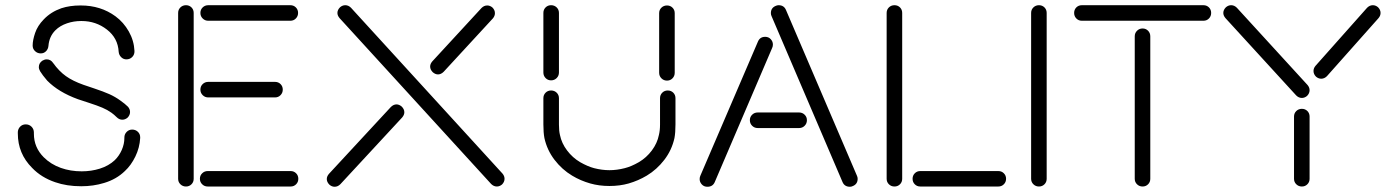

<svg xmlns="http://www.w3.org/2000/svg" viewBox="-20 -690 5376 741"><path d="M290 -668.9H292Q368.7 -668.9 425.8 -627Q457 -604 477.1 -568.6Q497.1 -533.2 499 -493.2Q499.5 -479.5 490.5 -470.2Q481.4 -460.9 467.8 -460.9Q456.1 -460.9 447.5 -469.5Q439 -478 438 -490.2Q435.1 -543 392.6 -575.9Q350.1 -608.9 294.9 -608.9H293Q264.6 -608.9 238.8 -600.1Q211.4 -590.8 193.8 -573.2Q169.9 -549.3 167 -513.2Q166 -501 157.7 -492.4Q149.4 -483.9 137.2 -483.9Q124.5 -483.9 115.2 -492.7Q106 -501.5 106 -514.2Q106 -534.7 115.5 -562.7Q125 -590.8 148.9 -615.2Q176.3 -644 216.8 -658.2Q249.5 -668.9 290 -668.9ZM160.2 -460.9Q175.8 -460.9 185.1 -446.8Q208 -415 234.4 -396.2Q260.7 -377.4 301.8 -362.8Q308.6 -360.4 343.8 -348.6Q378.9 -336.9 401.9 -326.7Q424.8 -316.4 444.8 -301.8Q462.9 -289.1 474.1 -277.8Q481.9 -268.6 481.9 -257.8Q481.9 -245.6 472.2 -235.8Q462.9 -228 452.1 -228Q439.9 -228 430.2 -237.8Q420.4 -247.6 410.2 -254.9Q394.5 -266.1 375 -274.4Q355.5 -282.7 323.7 -293Q292 -303.2 280.8 -307.1Q205.6 -334.5 162.1 -378.9Q143.6 -400.4 134.8 -415Q129.9 -423.3 129.9 -431.2Q129.9 -446.8 144 -456.1Q152.3 -460.9 160.2 -460.9ZM293.9 28.8H293Q237.8 28.8 192.9 13.2Q139.6 -4.9 104 -42Q48.8 -97.2 48.8 -174.8V-181.2Q49.8 -193.4 58.3 -201.7Q66.9 -210 79.1 -210Q92.8 -210 101.8 -200.9Q110.8 -191.9 110.8 -178.2V-173.8Q110.8 -121.1 148.9 -83Q176.3 -55.7 214.8 -42Q252 -28.8 294.9 -28.8H295.9Q332 -28.8 365.2 -39.1Q399.4 -49.8 422.9 -71.8Q439.9 -88.4 450 -111.3Q460 -134.3 460 -157.2V-159.2Q460 -171.9 468.8 -180.9Q477.5 -189.9 490.2 -189.9Q502.9 -189.9 512 -181.4Q521 -172.9 521 -160.2V-157.2Q519 -120.1 502.4 -85.9Q485.8 -51.8 461.9 -29.8Q429.2 2 381.8 16.1Q340.3 28.8 293.9 28.8Z M667.5 0V-640.1Q667.5 -652.8 676.3 -661.4Q685.1 -669.9 697.8 -669.9Q710.4 -669.9 719 -661.4Q727.5 -652.8 727.5 -640.1V0Q727.5 12.7 719 21.2Q710.4 29.8 697.8 29.8Q685.1 29.8 676.3 21.2Q667.5 12.7 667.5 0ZM783.7 -669.9H1100.6Q1113.3 -669.9 1121.8 -661.4Q1130.4 -652.8 1130.4 -640.1Q1130.4 -627.4 1121.8 -618.7Q1113.3 -609.9 1100.6 -609.9H783.7Q771 -609.9 762.2 -618.7Q753.4 -627.4 753.4 -640.1Q753.4 -652.8 762.2 -661.4Q771 -669.9 783.7 -669.9ZM783.7 -374H1041.5Q1054.2 -374 1062.7 -365.5Q1071.3 -356.9 1071.3 -344.2Q1071.3 -331.5 1062.7 -322.8Q1054.2 -314 1041.5 -314H783.7Q771 -314 762.2 -322.8Q753.4 -331.5 753.4 -344.2Q753.4 -356.9 762.2 -365.5Q771 -374 783.7 -374ZM781.7 -29.8H1101.6Q1114.3 -29.8 1122.8 -21.2Q1131.3 -12.7 1131.3 0Q1131.3 12.7 1122.8 21.2Q1114.3 29.8 1101.6 29.8H781.7Q769 29.8 760.3 21.2Q751.5 12.7 751.5 0Q751.5 -12.7 760.3 -21.2Q769 -29.8 781.7 -29.8Z M1875.5 20 1290.5 -620.1Q1282.2 -629.9 1282.2 -640.1Q1282.2 -651.9 1292.5 -662.1Q1301.8 -669.9 1312.5 -669.9Q1324.7 -669.9 1334.5 -660.2L1919.4 -20Q1927.2 -10.7 1927.2 0Q1927.2 12.2 1917.5 22Q1908.2 29.8 1897.5 29.8Q1885.3 29.8 1875.5 20ZM1648.4 -453.1 1838.4 -659.2Q1848.1 -668.9 1860.4 -668.9Q1871.1 -668.9 1880.4 -661.1Q1890.1 -651.4 1890.1 -639.2Q1890.1 -628.4 1882.3 -619.1L1692.4 -413.1Q1682.1 -402.8 1670.4 -402.8Q1660.2 -402.8 1650.4 -411.1Q1640.1 -421.4 1640.1 -433.1Q1640.1 -443.4 1648.4 -453.1ZM1249.5 -19 1488.3 -276.9Q1498.5 -287.1 1510.3 -287.1Q1520.5 -287.1 1530.3 -278.8Q1540.5 -268.6 1540.5 -256.8Q1540.5 -246.6 1532.2 -236.8L1293.5 21Q1283.7 30.8 1271.5 30.8Q1260.7 30.8 1251.5 22.9Q1241.2 12.7 1241.2 1Q1241.2 -9.3 1249.5 -19Z M2077.1 -410.2V-640.1Q2077.1 -652.8 2085.7 -661.4Q2094.2 -669.9 2106.9 -669.9Q2119.6 -669.9 2128.4 -661.4Q2137.2 -652.8 2137.2 -640.1V-410.2Q2137.2 -397.5 2128.4 -388.7Q2119.6 -379.9 2106.9 -379.9Q2094.2 -379.9 2085.7 -388.7Q2077.1 -397.5 2077.1 -410.2ZM2523.9 -409.2V-639.2Q2523.9 -651.9 2532.7 -660.4Q2541.5 -668.9 2554.2 -668.9Q2566.9 -668.9 2575.4 -660.4Q2584 -651.9 2584 -639.2V-409.2Q2584 -396.5 2575.4 -387.7Q2566.9 -378.9 2554.2 -378.9Q2541.5 -378.9 2532.7 -387.7Q2523.9 -396.5 2523.9 -409.2ZM2527.3 -209V-311Q2527.3 -323.7 2535.9 -332.3Q2544.4 -340.8 2557.1 -340.8Q2569.8 -340.8 2578.4 -332.3Q2586.9 -323.7 2586.9 -311V-210Q2586.9 -178.2 2583 -157.2Q2572.8 -110.8 2543.9 -73.2Q2515.1 -35.6 2476.1 -12.2Q2443.4 7.3 2406.2 18.1Q2372.1 27.8 2332 27.8Q2292.5 27.8 2258.3 18.1Q2220.2 7.3 2188 -12.2Q2148.9 -35.6 2120.1 -73.2Q2091.3 -110.8 2081.1 -157.2Q2077.1 -178.2 2077.1 -210V-311Q2077.1 -323.7 2085.7 -332.3Q2094.2 -340.8 2106.9 -340.8Q2119.6 -340.8 2128.4 -332.3Q2137.2 -323.7 2137.2 -311V-209Q2137.2 -184.6 2141.1 -168.9Q2147.5 -137.2 2168.5 -109.4Q2189.5 -81.5 2219.2 -64Q2248.5 -47.4 2272.9 -41Q2303.2 -33.2 2332 -33.2Q2360.8 -33.2 2391.1 -41Q2416.5 -47.4 2445.3 -64Q2475.1 -81.5 2495.8 -109.4Q2516.6 -137.2 2522.9 -168.9Q2527.3 -186.5 2527.3 -209Z M3231.9 13.2 2958 -627Q2955.1 -632.8 2955.1 -639.2Q2955.1 -659.2 2973.1 -667Q2979 -669.9 2984.9 -669.9Q3005.4 -669.9 3013.2 -651.9L3287.1 -12.2Q3290 -6.3 3290 0Q3290 20 3272 27.8Q3266.1 30.8 3260.3 30.8Q3239.7 30.8 3231.9 13.2ZM2683.1 -12.2 2905.3 -529.8Q2913.1 -547.9 2933.1 -547.9Q2946.3 -547.9 2954.6 -538.8Q2962.9 -529.8 2962.9 -518.1Q2962.9 -510.7 2960 -504.9L2738.3 13.2Q2730.5 30.8 2710 30.8Q2696.8 30.8 2688.5 21.7Q2680.2 12.7 2680.2 1Q2680.2 -6.3 2683.1 -12.2ZM2904.3 -255.9H3064Q3076.7 -255.9 3085.4 -247.3Q3094.2 -238.8 3094.2 -226.1Q3094.2 -213.4 3085.4 -204.6Q3076.7 -195.8 3064 -195.8H2904.3Q2891.6 -195.8 2882.8 -204.6Q2874 -213.4 2874 -226.1Q2874 -238.8 2882.8 -247.3Q2891.6 -255.9 2904.3 -255.9Z M3401.9 0V-640.1Q3401.9 -652.8 3410.6 -661.4Q3419.4 -669.9 3432.1 -669.9Q3444.8 -669.9 3453.4 -661.4Q3461.9 -652.8 3461.9 -640.1V0Q3461.9 12.7 3453.4 21.2Q3444.8 29.8 3432.1 29.8Q3419.4 29.8 3410.6 21.2Q3401.9 12.7 3401.9 0ZM3531.7 -29.8H3833Q3845.7 -29.8 3854.2 -21.2Q3862.8 -12.7 3862.8 0Q3862.8 12.7 3854.2 21.2Q3845.7 29.8 3833 29.8H3531.7Q3519 29.8 3510.5 21.2Q3502 12.7 3502 0Q3502 -12.7 3510.5 -21.2Q3519 -29.8 3531.7 -29.8Z M3959.5 0V-640.1Q3959.5 -652.8 3968.3 -661.4Q3977.1 -669.9 3989.7 -669.9Q4002.4 -669.9 4011 -661.4Q4019.5 -652.8 4019.5 -640.1V0Q4019.5 12.7 4011 21.2Q4002.4 29.8 3989.7 29.8Q3977.1 29.8 3968.3 21.2Q3959.5 12.7 3959.5 0Z M4155.3 -669.9H4624.5Q4637.2 -669.9 4645.8 -661.4Q4654.3 -652.8 4654.3 -640.1Q4654.3 -627.4 4645.8 -618.7Q4637.2 -609.9 4624.5 -609.9H4155.3Q4142.6 -609.9 4134 -618.7Q4125.5 -627.4 4125.5 -640.1Q4125.5 -652.8 4134 -661.4Q4142.6 -669.9 4155.3 -669.9ZM4359.4 0V-549.8Q4359.4 -562.5 4368.2 -571.3Q4377 -580.1 4389.6 -580.1Q4402.3 -580.1 4410.9 -571.3Q4419.4 -562.5 4419.4 -549.8V0Q4419.4 12.7 4410.9 21.2Q4402.3 29.8 4389.6 29.8Q4377 29.8 4368.2 21.2Q4359.4 12.7 4359.4 0Z M4982.4 -321.8 4709.5 -620.1Q4701.2 -629.9 4701.2 -640.1Q4701.2 -651.9 4711.4 -662.1Q4720.7 -669.9 4731.4 -669.9Q4743.7 -669.9 4753.4 -660.2L5026.4 -361.8Q5034.2 -352.5 5034.2 -341.8Q5034.2 -329.6 5024.4 -319.8Q5015.1 -312 5004.4 -312Q4992.2 -312 4982.4 -321.8ZM5057.1 -436 5256.3 -660.2Q5266.1 -669.9 5278.3 -669.9Q5289.1 -669.9 5298.3 -662.1Q5308.1 -652.3 5308.1 -640.1Q5308.1 -629.4 5300.3 -620.1L5101.1 -396Q5091.3 -386.2 5079.1 -386.2Q5068.4 -386.2 5059.1 -394Q5049.3 -403.8 5049.3 -416Q5049.3 -426.8 5057.1 -436ZM4974.1 0V-240.2Q4974.1 -252.9 4982.9 -261.5Q4991.7 -270 5004.4 -270Q5017.1 -270 5025.6 -261.5Q5034.2 -252.9 5034.2 -240.2V0Q5034.2 12.7 5025.6 21.2Q5017.1 29.8 5004.4 29.8Q4991.7 29.8 4982.9 21.2Q4974.1 12.7 4974.1 0Z"/></svg>

Font: Beon
Style: Regular
Weight: 400
Designer: BSozoo
Foundry: BSozoo
Version: Version 1.001;PS 001.001;hotconv 1.0.70;makeotf.lib2.5.58329